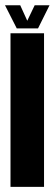

<svg xmlns="http://www.w3.org/2000/svg" viewBox="-32 -730 214 750"><path d="M9 0H140V-600H9ZM33.5 -619H116.5L161.5 -709.5H103.5L74.5 -649L47 -709.5H-12.5Z"/></svg>

Font: Anybody UltraCondensed
Style: Bold
Weight: 700
Width: 1
Version: Version 1.113;gftools[0.9.25]